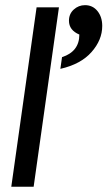

<svg xmlns="http://www.w3.org/2000/svg" viewBox="-20 -710 409 730"><path d="M204.1 -682.1 107.9 0H22.9L119.1 -682.1ZM215.8 -492.7Q281.7 -514.2 281.7 -578.6Q242.2 -595.2 242.2 -631.3Q242.2 -657.2 260.5 -673.8Q278.8 -690.4 303.2 -690.4Q332.5 -690.4 350.6 -668Q368.7 -645.5 368.7 -611.3Q368.7 -558.1 327.9 -512Q287.1 -465.8 209.5 -448.2Z"/></svg>

Font: Myanmar Pyu Pro
Style: Regular
Weight: 400
Designer: Khon Soe Zaw Thu
Foundry: PaOh Unicode
Version: Version 2.00 April 29, 2017